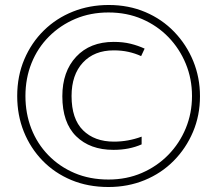

<svg xmlns="http://www.w3.org/2000/svg" viewBox="-20 -742 871 770"><path d="M415 8Q333 8 266 -20Q199 -48 150.5 -98Q102 -148 75.5 -214Q49 -280 49 -357Q49 -437 77.5 -504Q106 -571 156 -620Q206 -669 272.5 -695.5Q339 -722 416 -722Q496 -722 563 -693.5Q630 -665 679 -614Q728 -563 755 -497Q782 -431 782 -356Q782 -279 754 -213Q726 -147 676.5 -97Q627 -47 560 -19.5Q493 8 415 8ZM415 -22Q488 -22 549 -48.5Q610 -75 655 -121Q700 -167 725 -227.5Q750 -288 750 -357Q750 -426 725 -486.5Q700 -547 655.5 -593Q611 -639 550 -665.5Q489 -692 415 -692Q343 -692 282.5 -666.5Q222 -641 176.5 -595.5Q131 -550 106.5 -489Q82 -428 82 -357Q82 -287 105.5 -226.5Q129 -166 173.5 -120Q218 -74 279 -48Q340 -22 415 -22ZM435 -141Q341 -141 285.5 -195.5Q230 -250 230 -356Q230 -455 285.5 -514.5Q341 -574 436 -574Q474 -574 504 -566.5Q534 -559 560 -547L546 -517Q522 -528 495 -534Q468 -540 436 -540Q358 -540 312.5 -491Q267 -442 267 -357Q267 -265 313 -219.5Q359 -174 437 -174Q494 -174 548 -194V-163Q523 -152 495 -146.5Q467 -141 435 -141Z"/></svg>

Font: Noto Sans Gujarati SemiCondensed ExtraLight
Style: Regular
Weight: 200
Width: 4
Designer: Jelle Bosma - Monotype Design Team, Universal Thirst
Foundry: Monotype Imaging Inc.
Version: Version 2.106; ttfautohint (v1.8.4.7-5d5b)